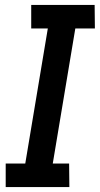

<svg xmlns="http://www.w3.org/2000/svg" viewBox="-20 -755 403 775"><path d="M3 0V-95H82L173 -640H106V-735H362L363 -640H284L193 -95H259L260 0Z"/></svg>

Font: Iosevka QP
Style: Bold Italic
Weight: 700
Italic angle: -9°
Designer: Belleve Invis
Foundry: Belleve Invis
Version: Version 20.0.0; ttfautohint (v1.8.4)